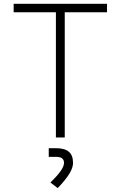

<svg xmlns="http://www.w3.org/2000/svg" viewBox="-20 -713 626 996"><path d="M270 0H315.9V-649.4H535.2V-693.4H50.8V-649.4H270ZM279.3 262.7C334 206.1 358.9 165 358.9 132.3C358.9 79.6 330.6 55.7 269.5 55.7H232.9V100.6H269.5C298.8 100.6 312 110.4 312 132.3C312 154.8 290 186.5 241.7 233.9Z"/></svg>

Font: Cascadia Code PL ExtraLight
Style: Regular
Weight: 200
Monospace: yes
Designer: Aaron Bell
Foundry: Saja Typeworks
Version: Version 2404.023